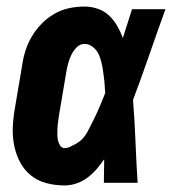

<svg xmlns="http://www.w3.org/2000/svg" viewBox="-20 -558 540 586"><path d="M177 8Q149 8 122 1Q95 -6 74.5 -22.5Q54 -39 41.5 -62.5Q29 -86 23.5 -113Q18 -140 19 -168Q20 -196 25 -225L47 -355Q50 -378 57 -401Q64 -424 76.5 -445.5Q89 -467 106.5 -485Q124 -503 145.5 -515.5Q167 -528 190.5 -533Q214 -538 238 -538Q259 -538 279 -531Q299 -524 313.5 -510Q328 -496 338 -478.5Q348 -461 355 -442Q362 -464 369 -486Q376 -508 383 -530H485Q460 -461 436 -391.5Q412 -322 386 -253Q391 -190 393.5 -126.5Q396 -63 400 0H297Q297 -18 297.5 -36Q298 -54 298 -72Q287 -56 274.5 -41.5Q262 -27 246.5 -15.5Q231 -4 213 2Q195 8 177 8ZM177 -106Q186 -106 194 -110Q202 -114 210.5 -118.5Q219 -123 226 -129Q233 -135 238.5 -142.5Q244 -150 248.5 -158.5Q253 -167 257 -175Q261 -183 265 -191Q269 -199 273 -207.5Q277 -216 280.5 -224Q284 -232 287.5 -240.5Q291 -249 294.5 -257.5Q298 -266 301 -274Q300 -286 299.5 -297Q299 -308 297.5 -319Q296 -330 294.5 -341.5Q293 -353 290.5 -363.5Q288 -374 284.5 -384.5Q281 -395 274.5 -403.5Q268 -412 258.5 -418Q249 -424 238 -424Q224 -424 213.5 -413Q203 -402 197 -389Q191 -376 187.5 -362.5Q184 -349 182 -336L160 -206Q159 -197 157.5 -187.5Q156 -178 155.5 -168.5Q155 -159 155 -149.5Q155 -140 156.5 -131.5Q158 -123 163 -114.5Q168 -106 177 -106Z"/></svg>

Font: Iosevka Curly Slab HvObl
Style: Regular
Weight: 900
Italic angle: -9°
Monospace: yes
Designer: Belleve Invis
Foundry: Belleve Invis
Version: Version 11.1.0; ttfautohint (v1.8.3)